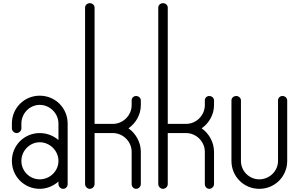

<svg xmlns="http://www.w3.org/2000/svg" viewBox="-20 -1190 1888 1212"><path d="M231 -586C133 -586 55 -508 55 -410V-380C55 -364 69 -350 85 -350C101 -350 115 -364 115 -380V-410C115 -474 167 -528 231 -528C295 -528 349 -474 349 -410V-306C317 -334 275 -350 231 -350C133 -350 55 -272 55 -174C55 -76 133 2 231 2C275 2 317 -16 349 -44V-28C349 -12 363 2 379 2C395 2 407 -12 407 -28V-410C407 -508 329 -586 231 -586ZM231 -292C295 -292 349 -238 349 -174C349 -110 295 -58 231 -58C167 -58 115 -110 115 -174C115 -238 167 -292 231 -292Z M547 -1170C531 -1170 517 -1158 517 -1142V-384V-376V-28C517 -12 531 2 547 2C563 2 577 -12 577 -28V-350H693C757 -350 811 -296 811 -232V-28C811 -12 823 2 839 2C855 2 869 -12 869 -28V-232C869 -292 837 -348 791 -380C837 -412 869 -466 869 -526V-556C869 -572 855 -584 839 -584C823 -584 811 -572 811 -556V-526C811 -462 757 -408 693 -408H577V-1142C577 -1158 563 -1170 547 -1170Z M1009 -1170C993 -1170 979 -1158 979 -1142V-384V-376V-28C979 -12 993 2 1009 2C1025 2 1039 -12 1039 -28V-350H1155C1219 -350 1273 -296 1273 -232V-28C1273 -12 1285 2 1301 2C1317 2 1331 -12 1331 -28V-232C1331 -292 1299 -348 1253 -380C1299 -412 1331 -466 1331 -526V-556C1331 -572 1317 -584 1301 -584C1285 -584 1273 -572 1273 -556V-526C1273 -462 1219 -408 1155 -408H1039V-1142C1039 -1158 1025 -1170 1009 -1170Z M1471 -584C1455 -584 1441 -572 1441 -556V-174C1441 -76 1519 2 1617 2C1715 2 1793 -76 1793 -174V-556C1793 -572 1779 -584 1763 -584C1747 -584 1735 -572 1735 -556V-174C1735 -110 1681 -58 1617 -58C1553 -58 1501 -110 1501 -174V-556C1501 -572 1487 -584 1471 -584Z"/></svg>

Font: bauhaus_2017
Style: _regular
Weight: 400
Version: Version 1.0